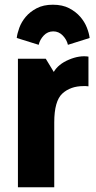

<svg xmlns="http://www.w3.org/2000/svg" viewBox="-20 -794 405 814"><path d="M56 0H210V-275Q210 -366 244.5 -397.5Q279 -429 334 -429Q339 -429 344.5 -429Q350 -429 355 -428V-554Q317 -560 272 -541Q227 -522 208 -489L174 -545H56ZM204 -774Q164 -774 135.5 -759Q107 -744 89 -722.5Q71 -701 62 -676.5Q53 -652 51 -633L144 -604Q149 -626 165.5 -643.5Q182 -661 206 -661Q229 -661 246 -643.5Q263 -626 268 -604L360 -633Q358 -652 348.5 -676.5Q339 -701 320.5 -722.5Q302 -744 273.5 -759Q245 -774 204 -774Z"/></svg>

Font: Secuela Black
Style: Regular
Weight: 900
Designer: Fernando Haro
Foundry: deFharo
Version: Version 1.704